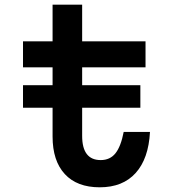

<svg xmlns="http://www.w3.org/2000/svg" viewBox="-20 -781 740 818"><path d="M78 -322V-418H204V-494H78V-605H204V-761H330V-605H600V-494H330V-418H578V-322H330V-202Q330 -99 409 -99Q449 -99 472 -128Q495 -157 507 -219H619Q613 -105 558 -44Q503 17 405 17Q308 17 256 -39.5Q204 -96 204 -199V-322Z"/></svg>

Font: Martian Mono Medium
Style: Regular
Weight: 500
Monospace: yes
Designer: Roman Shamin
Foundry: Evil Martians
Version: Version 1.000; ttfautohint (v1.8.4.7-5d5b)